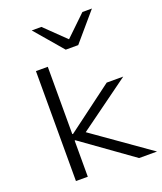

<svg xmlns="http://www.w3.org/2000/svg" viewBox="-168 -1050 974 1157"><g transform="rotate(-20 319.0 -472.0)"><path d="M116 0V-705H192V-273H197L493 -494H599L248 -239L250 -272L636 0H521L197 -232H192V0ZM329 -765 176 -944H238L369 -817L501 -944H562L409 -765Z"/></g></svg>

Font: Nunito Sans 7pt Expanded Light
Style: Regular
Weight: 300
Width: 7
Designer: Vernon Adams
Foundry: Vernon Adams
Version: Version 3.101;gftools[0.9.27]